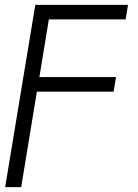

<svg xmlns="http://www.w3.org/2000/svg" viewBox="-20 -559 561 783"><path d="M1 204.1 124 -539.1H502L492.2 -480H179.2L140.6 -244.6H453.1L443.4 -185.1H130.4L66.4 204.1Z"/></svg>

Font: Inter 18pt Light
Style: Italic
Weight: 300
Italic angle: -9.3988°
Designer: Rasmus Andersson
Foundry: rsms
Version: Version 4.001;git-66647c0bb